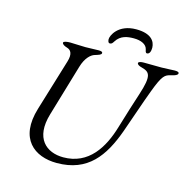

<svg xmlns="http://www.w3.org/2000/svg" viewBox="-118 -936 1063 1068"><g transform="rotate(15 413.5 -402.5)"><path d="M537 -819C433 -819 401 -746 402 -725C403 -710 408 -705 414 -705C425 -705 429 -711 436 -722C461 -762 501 -767 537 -767C579 -767 610 -752 616 -726C618 -718 619 -705 628 -705C644 -705 649 -724 649 -743C648 -780 623 -819 537 -819ZM301 14C480 14 559 -99 615 -254C648 -346 676 -432 704 -506C742 -608 756 -614 789 -622C812 -627 826 -633 827 -642C828 -650 819 -653 803 -653C782 -653 757 -650 727 -650L625 -651C609 -651 594 -648 594 -640C594 -631 608 -625 620 -622C668 -609 685 -593 646 -474C633 -434 604 -344 582 -269C545 -143 474 -26 328 -26C230 -26 152 -90 196 -238L284 -535C300 -590 329 -615 350 -621C373 -628 386 -632 387 -641C388 -649 380 -652 364 -652C344 -652 318 -650 289 -650C254 -650 228 -653 200 -653C184 -653 162 -650 162 -642C162 -633 173 -626 193 -620C212 -614 228 -595 213 -547L123 -251C66 -65 172 14 301 14Z"/></g></svg>

Font: EB Garamond
Style: Italic
Weight: 400
Italic angle: -17.2°
Designer: Georg Duffner and Octavio Pardo
Foundry: Georg Duffner
Version: Version 1.000;PS 001.000;hotconv 1.0.88;makeotf.lib2.5.64775